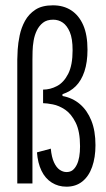

<svg xmlns="http://www.w3.org/2000/svg" viewBox="-20 -690 400 722"><path d="M230 12Q199 12 174.5 -3.5Q150 -19 136 -48Q122 -77 119 -117L171 -131Q174 -99 183 -79.5Q192 -60 204.5 -51.5Q217 -43 230 -43Q244 -43 253 -50Q262 -57 268.5 -70Q275 -83 278 -100.5Q281 -118 281 -140Q281 -196 264.5 -229Q248 -262 225 -277.5Q202 -293 178.5 -297.5Q155 -302 142 -302V-353Q169 -353 194.5 -366.5Q220 -380 236.5 -412.5Q253 -445 253 -501Q253 -545 242.5 -569.5Q232 -594 216 -605Q200 -616 180 -616Q156 -616 141.5 -604.5Q127 -593 118.5 -575.5Q110 -558 106.5 -537.5Q103 -517 102.5 -498Q102 -479 102 -466V0H45V-466Q45 -479 46.5 -503.5Q48 -528 54 -557Q60 -586 74 -611.5Q88 -637 113 -653.5Q138 -670 179 -670Q219 -670 248 -651Q277 -632 293 -595.5Q309 -559 309 -503Q309 -456 297.5 -421.5Q286 -387 265 -366Q244 -345 215 -336V-329Q253 -322 280.5 -298.5Q308 -275 323.5 -236.5Q339 -198 339 -144Q339 -98 326.5 -62.5Q314 -27 289.5 -7.5Q265 12 230 12Z"/></svg>

Font: Bricolage Grotesque 72pt Condensed ExtraLight
Style: Regular
Weight: 250
Width: 3
Designer: Mathieu Triay
Foundry: Atelier Triay
Version: Version 1.001;gftools[0.9.33.dev8+g029e19f]